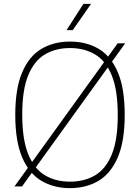

<svg xmlns="http://www.w3.org/2000/svg" viewBox="-20 -964 724 993"><path d="M94 0H55L588.5 -740H627.5ZM342 9Q257.5 9 193.8 -29Q130 -67 94.5 -150.5Q59 -234 59 -370Q59 -506.5 94.8 -590Q130.5 -673.5 194.2 -711.2Q258 -749 342 -749Q427 -749 490.5 -711.2Q554 -673.5 589.5 -590Q625 -506.5 625 -370Q625 -234 589.2 -150.5Q553.5 -67 489.8 -29Q426 9 342 9ZM342 -24.5Q415.5 -24.5 471.2 -57Q527 -89.5 558 -164.8Q589 -240 589 -368Q589 -498 558 -574Q527 -650 471.2 -682.8Q415.5 -715.5 342 -715.5Q268.5 -715.5 213 -683Q157.5 -650.5 126.2 -575.2Q95 -500 95 -372Q95 -242 126.2 -166Q157.5 -90 213 -57.2Q268.5 -24.5 342 -24.5ZM324 -808 411.5 -944H451L356 -808Z"/></svg>

Font: Encode Sans SC Thin
Style: Regular
Weight: 250
Designer: Multiple Designers
Foundry: Impallari Type
Version: Version 3.002